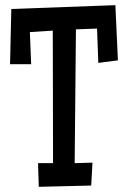

<svg xmlns="http://www.w3.org/2000/svg" viewBox="-20 -721 489 737"><path d="M432.6 -489.3 357.4 -479.5 352.5 -611.3 271.5 -608.4 266.6 -94.7 335 -96.7 330.1 -8.8 128.9 -3.9 126 -94.7H183.6L182.6 -603.5L94.7 -597.7L99.6 -474.6H18.6L23.4 -686.5L422.9 -701.2Z"/></svg>

Font: Maiden Orange
Style: Regular
Weight: 400
Designer: Astigmatic (AOETI)
Foundry: Astigmatic (AOETI)
Version: Version 1.001